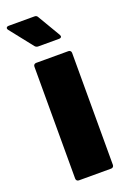

<svg xmlns="http://www.w3.org/2000/svg" viewBox="-164 -747 523 794"><g transform="rotate(-20 97.5 -350.0)"><path d="M171 -592 112 -692C109 -698 104 -700 98 -700H-15C-22 -700 -26 -697 -26 -692C-26 -690 -25 -688 -23 -685L56 -585C60 -580 65 -578 71 -578H162C169 -578 173 -581 173 -586C173 -587 172 -590 171 -592ZM39 0H181C188 0 193 -5 193 -12V-505C193 -512 188 -517 181 -517H39C32 -517 27 -512 27 -505V-12C27 -5 32 0 39 0Z"/></g></svg>

Font: Barlow Condensed ExtraBold
Style: Regular
Weight: 800
Width: 3
Designer: Jeremy Tribby
Foundry: Tribby Type
Version: Version 1.422;hotconv 1.0.109;makeotfexe 2.5.65596